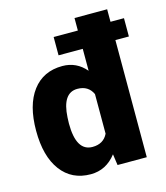

<svg xmlns="http://www.w3.org/2000/svg" viewBox="-104 -755 733 846"><g transform="rotate(-15 262.5 -332.0)"><path d="M524.9 -616.7V-533.2H463.4V1H330.1L322.8 -49.8Q276.9 9.8 206.5 9.8Q120.1 9.8 71.3 -55.4Q22.5 -120.6 22.5 -237.3Q22.5 -354 71.3 -418.7Q120.1 -483.4 207.5 -483.4Q272 -483.4 314.5 -433.1V-533.2H204.1V-616.7H314.5V-673.8H463.4V-616.7ZM244.6 -104.5Q294.9 -104.5 314.9 -146V-326.7Q295.4 -369.1 245.6 -369.1Q177.2 -369.1 171.4 -258.3L170.4 -231Q170.4 -104.5 244.6 -104.5Z"/></g></svg>

Font: Yantramanav Black
Style: Regular
Weight: 900
Version: Version 1.001;PS 1.0;hotconv 1.0.72;makeotf.lib2.5.5900; ttf